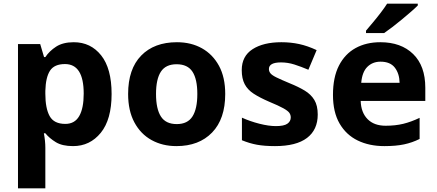

<svg xmlns="http://www.w3.org/2000/svg" viewBox="-20 -786 2380 1046"><path d="M382 -556Q474 -556 531 -484.5Q588 -413 588 -274Q588 -135 529 -62.5Q470 10 378 10Q319 10 284 -11.5Q249 -33 227 -60H219Q227 -18 227 20V240H78V-546H199L220 -475H227Q249 -508 286 -532Q323 -556 382 -556ZM334 -437Q276 -437 252.5 -401Q229 -365 227 -291V-275Q227 -196 250.5 -153.5Q274 -111 336 -111Q387 -111 411.5 -153.5Q436 -196 436 -276Q436 -437 334 -437Z M1207 -274Q1207 -138 1135.5 -64Q1064 10 941 10Q865 10 805.5 -23Q746 -56 712 -119.5Q678 -183 678 -274Q678 -410 749 -483Q820 -556 944 -556Q1021 -556 1080 -523Q1139 -490 1173 -427.5Q1207 -365 1207 -274ZM830 -274Q830 -193 856.5 -151.5Q883 -110 943 -110Q1002 -110 1028.5 -151.5Q1055 -193 1055 -274Q1055 -355 1028.5 -395.5Q1002 -436 942 -436Q883 -436 856.5 -395.5Q830 -355 830 -274Z M1711 -162Q1711 -79 1652.5 -34.5Q1594 10 1478 10Q1421 10 1380 2.5Q1339 -5 1298 -22V-145Q1342 -125 1393 -112Q1444 -99 1483 -99Q1527 -99 1545.5 -112Q1564 -125 1564 -146Q1564 -160 1556.5 -171Q1549 -182 1524 -196Q1499 -210 1446 -232Q1395 -254 1362 -275.5Q1329 -297 1313 -327.5Q1297 -358 1297 -404Q1297 -480 1356 -518Q1415 -556 1513 -556Q1564 -556 1610 -546Q1656 -536 1705 -513L1660 -406Q1620 -423 1584 -434.5Q1548 -446 1511 -446Q1445 -446 1445 -410Q1445 -397 1453.5 -386.5Q1462 -376 1486.5 -364Q1511 -352 1559 -332Q1606 -313 1640 -292.5Q1674 -272 1692.5 -241.5Q1711 -211 1711 -162Z M2052 -556Q2165 -556 2231 -491.5Q2297 -427 2297 -308V-236H1945Q1947 -173 1982.5 -137Q2018 -101 2081 -101Q2134 -101 2177 -111.5Q2220 -122 2266 -144V-29Q2226 -9 2181.5 0.5Q2137 10 2074 10Q1992 10 1929 -20.5Q1866 -51 1830 -113Q1794 -175 1794 -269Q1794 -365 1826.5 -428.5Q1859 -492 1917 -524Q1975 -556 2052 -556ZM2053 -450Q2010 -450 1981.5 -422Q1953 -394 1948 -335H2157Q2156 -385 2131 -417.5Q2106 -450 2053 -450ZM2256 -756Q2242 -742 2219 -722Q2196 -702 2169.5 -680Q2143 -658 2117.5 -638.5Q2092 -619 2073 -606H1974V-619Q1990 -638 2011.5 -663.5Q2033 -689 2054 -716.5Q2075 -744 2089 -766H2256Z"/></svg>

Font: Noto Sans Bengali
Style: Bold
Weight: 700
Designer: Jelle Bosma - Monotype Design Team
Foundry: Monotype Imaging Inc.
Version: Version 2.003; ttfautohint (v1.8.4.7-5d5b)